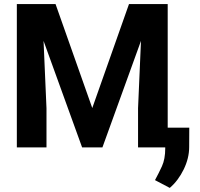

<svg xmlns="http://www.w3.org/2000/svg" viewBox="-20 -731 990 952"><path d="M129.9 -710.9H255.4L437.5 -195.3L619.6 -710.9H745.1L487.8 0H387.2ZM63.5 -710.9H188L210.5 -194.3V0H63.5ZM687 -710.9H811.5V0H664.5V-194.3ZM918.5 -98.1 918 -2Q918 53.2 890.9 108.9Q863.8 164.6 821.8 200.7L748.5 162.1Q766.6 128.9 783 93.3Q799.3 57.6 799.3 4.9V-98.1Z"/></svg>

Font: RobotoDEMO
Style: Regular
Weight: 400
Designer: Christian Robertson
Foundry: Google
Version: Version 2.136